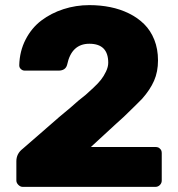

<svg xmlns="http://www.w3.org/2000/svg" viewBox="-20 -730 696 750"><path d="M335 -155.8H586.9Q599.6 -155.8 605 -148.9Q611.8 -143.6 611.8 -131.8V-24.9Q611.8 -14.6 604.5 -7.3Q597.2 0 586.9 0H68.8Q59.6 0 51.8 -7.8Q43.9 -15.6 43.9 -24.9V-100.1Q43.9 -129.9 68.8 -148.9Q168.5 -235.8 173.8 -240.2Q206.5 -269.5 255.9 -310.1Q257.3 -311 285.2 -335.9Q304.7 -351.1 314.7 -359.6Q324.7 -368.2 344.2 -386.5Q363.8 -404.8 374.5 -418.5Q385.3 -432.1 394 -450.4Q402.8 -468.8 402.8 -484.9Q402.8 -559.1 329.1 -559.1Q259.3 -559.1 242.2 -477.1Q236.3 -454.1 208 -454.1H77.1Q67.9 -454.1 62 -460Q55.2 -465.3 55.2 -475.1Q56.6 -530.3 80.1 -575.7Q103.5 -621.1 141.6 -649.9Q179.7 -678.7 228 -694.3Q276.4 -710 329.1 -710Q372.1 -710 410.9 -702.1Q449.7 -694.3 483.9 -677.5Q518.1 -660.6 543.2 -635.7Q568.4 -610.8 582.8 -574.7Q597.2 -538.6 597.2 -494.1Q597.2 -449.7 581.8 -414.6Q566.4 -379.4 535.2 -344.2L505.9 -314.9Q458 -267.1 433.1 -246.1Q412.6 -227.1 335 -155.8Z"/></svg>

Font: Cunia
Style: Bold
Weight: 700
Designer: Alejo Bergmann, Denis Ignatov
Foundry: Hubert & Fischer
Version: Version 1.00 February 21, 2019, initial release